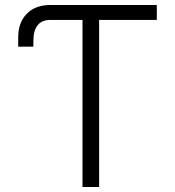

<svg xmlns="http://www.w3.org/2000/svg" viewBox="-20 -747 699 767"><path d="M606.4 -727.1V-667.5H376V0H309.6V-667.5H181.6Q113.3 -667.5 113.3 -582.5V-560.5H52.7V-597.7Q52.7 -657.2 87.2 -692.1Q121.6 -727.1 181.6 -727.1Z"/></svg>

Font: Interop Light
Style: Regular
Weight: 300
Designer: Rasmus Andersson, Google, Jang Haemin
Foundry: jhaemin
Version: Version 1.007